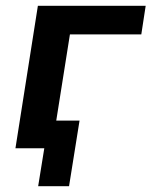

<svg xmlns="http://www.w3.org/2000/svg" viewBox="-20 -509 520 659"><path d="M111 130 132 0H40L55 -95H253L217 130ZM33 0 110 -489H480L465 -391H220L158 0Z"/></svg>

Font: Nunito Sans 12pt ExtraLight
Style: Italic
Weight: 200
Italic angle: -9°
Designer: Vernon Adams
Foundry: Vernon Adams
Version: Version 3.101;gftools[0.9.27]